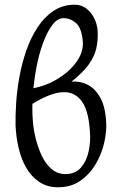

<svg xmlns="http://www.w3.org/2000/svg" viewBox="-20 -779 517 814"><path d="M283 -433Q318 -436 350 -420.5Q382 -405 404 -367Q426 -329 430 -264Q433 -223 422 -174.5Q411 -126 385.5 -83Q360 -40 320.5 -12.5Q281 15 226 15Q180 15 146 -8Q112 -31 90.5 -69Q69 -107 58.5 -153.5Q48 -200 46 -246Q45 -289 48.5 -342.5Q52 -396 62.5 -454Q73 -512 92 -566Q111 -620 139.5 -663.5Q168 -707 207 -733Q246 -759 297 -759Q325 -759 346 -743Q367 -727 379.5 -701.5Q392 -676 394 -648Q396 -608 388 -573Q380 -538 355 -504Q330 -470 283 -433ZM249 -702Q224 -702 202.5 -674Q181 -646 163.5 -599.5Q146 -553 135 -496Q124 -439 119.5 -380Q115 -321 119 -270Q121 -235 130.5 -195.5Q140 -156 156 -121Q172 -86 197.5 -63.5Q223 -41 257 -41Q300 -41 324 -69.5Q348 -98 356.5 -140.5Q365 -183 361 -224Q355 -318 321 -357Q287 -396 230 -386.5Q173 -377 95 -324L92 -400Q164 -409 219 -441.5Q274 -474 304.5 -517Q335 -560 331 -604Q326 -661 302 -681.5Q278 -702 249 -702Z"/></svg>

Font: ChillKai
Style: Regular
Weight: 400
Designer: ChillType
Foundry: 寒蝉字型
Version: Version 2.000